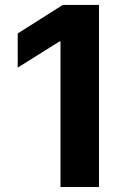

<svg xmlns="http://www.w3.org/2000/svg" viewBox="-20 -747 529 767"><path d="M375.4 -727.3H230.8L50.8 -613.3V-476.9L217.3 -581.3H221.6V0H375.4Z"/></svg>

Font: Margiela Sans
Style: Bold
Weight: 700
Designer: Stefan Endress, Andreas Faust
Version: Version 1.100;FEAKit 1.0